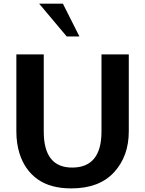

<svg xmlns="http://www.w3.org/2000/svg" viewBox="-20 -1021 796 1054"><path d="M416 -820.8H346.2L194.8 -1001H325.2ZM687 -298.8V-299.8Q687 -163.6 606 -75.2Q524.9 13.2 371.1 13.2Q256.8 13.2 186.3 -37.1Q115.7 -87.4 86.9 -179.2Q69.8 -234.4 69.8 -298.8V-722.2H220.2V-298.8Q220.2 -101.1 376 -101.1Q537.1 -101.1 537.1 -298.8V-722.2H687Z"/></svg>

Font: Perun
Style: Bold
Weight: 700
Foundry: Copyright (c) Stefan Peev, Context Ltd, 2016
Version: Version 1.0000